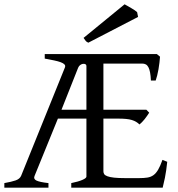

<svg xmlns="http://www.w3.org/2000/svg" viewBox="-20 -864 819 884"><path d="M377.9 -560.5Q377.9 -565.9 373.3 -568.4Q368.7 -570.8 362.3 -570.1Q356 -569.3 349.6 -564.9Q343.3 -560.5 339.8 -552.2L263.2 -358.9H377.9ZM750 -119.1Q745.6 -76.7 739.3 -45.4Q732.9 -14.2 729 0H308.1V-21Q341.3 -27.8 359.6 -35.9Q377.9 -43.9 377.9 -50.8V-317.9H246.6L139.2 -54.2Q132.8 -40 147.9 -32.7Q163.1 -25.4 203.1 -21V0H0V-21Q33.2 -26.9 52 -33.4Q70.8 -40 77.1 -54.2L278.8 -553.2Q282.2 -561.5 277.1 -567.1Q272 -572.8 259.8 -577.4Q247.6 -582 228.8 -585.9Q210 -589.8 186 -594.2V-615.2H702.1L716.8 -603Q715.8 -590.3 714.1 -575.2Q712.4 -560.1 709.7 -544.9Q707 -529.8 703.6 -516.1Q700.2 -502.4 696.8 -493.2H674.8Q673.8 -515.6 670.9 -530.8Q668 -545.9 663.1 -554.9Q658.2 -564 651.1 -567.6Q644 -571.3 634.8 -571.3H456.1V-358.9H653.8L667 -345.2Q662.6 -338.4 657.2 -330.6Q651.9 -322.8 645.8 -315.2Q639.6 -307.6 633.5 -301.3Q627.4 -294.9 622.1 -291Q614.7 -298.3 606.4 -303.2Q598.1 -308.1 586.9 -311.5Q575.7 -314.9 560.5 -316.4Q545.4 -317.9 524.9 -317.9H456.1V-75.2Q456.1 -67.9 459.7 -62.3Q463.4 -56.6 474.4 -52.5Q485.4 -48.3 505.1 -46.1Q524.9 -43.9 557.1 -43.9H620.1Q642.6 -43.9 658.4 -46.4Q674.3 -48.8 686.3 -57.4Q698.2 -65.9 708 -82.5Q717.8 -99.1 728 -127.9ZM386.7 -667.5Q378.4 -670.9 374.8 -675.5Q371.1 -680.2 364.7 -689.5L553.7 -844.2Q558.6 -841.3 566.9 -836.7Q575.2 -832 584 -826.9Q592.8 -821.8 600.1 -816.9Q607.4 -812 611.3 -808.1L615.7 -786.1Z"/></svg>

Font: Noto Serif Devanagari
Style: Regular
Weight: 400
Designer: Monotype Design Team
Foundry: Monotype Imaging Inc.
Version: Version 1.01